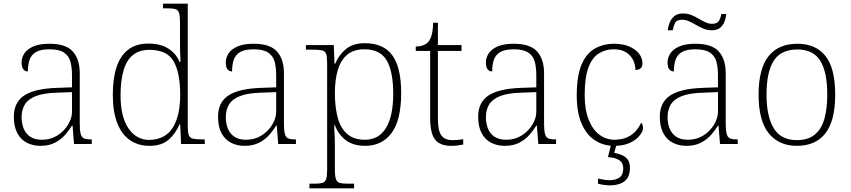

<svg xmlns="http://www.w3.org/2000/svg" viewBox="-20 -780 4607 1040"><path d="M199 10Q159 10 126 -6.5Q93 -23 74 -58.5Q55 -94 55 -147Q55 -226 111.5 -263Q168 -300 287 -304L370 -307V-371Q370 -413 362 -444.5Q354 -476 327.5 -494.5Q301 -513 248 -513Q201 -513 175.5 -498.5Q150 -484 140.5 -457Q131 -430 131 -393Q115 -393 106 -405Q97 -417 97 -443Q97 -467 111.5 -490Q126 -513 159.5 -528Q193 -543 248 -543Q337 -543 374.5 -501Q412 -459 412 -383V-111Q412 -76 416.5 -57Q421 -38 433 -31.5Q445 -25 471 -25H477V0H381L373 -100H370Q357 -78 335 -52Q313 -26 279.5 -8Q246 10 199 10ZM207 -23Q254 -23 290.5 -46Q327 -69 348.5 -104.5Q370 -140 370 -174V-281L289 -278Q216 -276 174 -259.5Q132 -243 114.5 -214Q97 -185 97 -145Q97 -112 108 -84Q119 -56 143.5 -39.5Q168 -23 207 -23Z M790 10Q728 10 683 -21.5Q638 -53 614.5 -115Q591 -177 591 -267Q591 -357 612 -418.5Q633 -480 675.5 -512Q718 -544 784 -544Q849 -544 891 -517.5Q933 -491 953 -445H958Q956 -472 955.5 -499.5Q955 -527 955 -548V-659Q955 -695 949.5 -711Q944 -727 928.5 -731Q913 -735 885 -735H863V-760H997V-97Q997 -64 1002.5 -48.5Q1008 -33 1024.5 -29Q1041 -25 1075 -25H1089V0H961L956 -107H953Q931 -56 893 -23Q855 10 790 10ZM789 -22Q875 -24 915.5 -88Q956 -152 956 -265Q956 -386 920.5 -448Q885 -510 789 -510Q734 -510 699.5 -481.5Q665 -453 649 -398Q633 -343 633 -264Q633 -147 676 -84.5Q719 -22 789 -22Z M1305 10Q1265 10 1232 -6.5Q1199 -23 1180 -58.5Q1161 -94 1161 -147Q1161 -226 1217.5 -263Q1274 -300 1393 -304L1476 -307V-371Q1476 -413 1468 -444.5Q1460 -476 1433.5 -494.5Q1407 -513 1354 -513Q1307 -513 1281.5 -498.5Q1256 -484 1246.5 -457Q1237 -430 1237 -393Q1221 -393 1212 -405Q1203 -417 1203 -443Q1203 -467 1217.5 -490Q1232 -513 1265.5 -528Q1299 -543 1354 -543Q1443 -543 1480.5 -501Q1518 -459 1518 -383V-111Q1518 -76 1522.5 -57Q1527 -38 1539 -31.5Q1551 -25 1577 -25H1583V0H1487L1479 -100H1476Q1463 -78 1441 -52Q1419 -26 1385.5 -8Q1352 10 1305 10ZM1313 -23Q1360 -23 1396.5 -46Q1433 -69 1454.5 -104.5Q1476 -140 1476 -174V-281L1395 -278Q1322 -276 1280 -259.5Q1238 -243 1220.5 -214Q1203 -185 1203 -145Q1203 -112 1214 -84Q1225 -56 1249.5 -39.5Q1274 -23 1313 -23Z M1656 240V215H1682Q1710 215 1725.5 211Q1741 207 1746.5 190.5Q1752 174 1752 139V-439Q1752 -473 1746.5 -488Q1741 -503 1724.5 -507Q1708 -511 1674 -511H1637V-536H1788L1792 -435H1796Q1815 -482 1853.5 -514Q1892 -546 1957 -546Q2057 -546 2105 -480.5Q2153 -415 2153 -276Q2153 -129 2101 -59.5Q2049 10 1958 10Q1895 10 1854.5 -19.5Q1814 -49 1793 -104H1791Q1790 -88 1792 -59Q1794 -30 1794 18V140Q1794 175 1800 191Q1806 207 1821 211Q1836 215 1864 215H1898V240ZM1957 -23Q2032 -23 2071 -87.5Q2110 -152 2110 -272Q2110 -391 2075 -452Q2040 -513 1954 -513Q1895 -513 1860 -483Q1825 -453 1809.5 -400Q1794 -347 1794 -277Q1794 -199 1809.5 -142Q1825 -85 1861 -54Q1897 -23 1957 -23Z M2425 10Q2363 10 2336.5 -24Q2310 -58 2310 -142V-504H2232V-528Q2253 -528 2270 -534Q2287 -540 2298 -551Q2309 -562 2317 -586.5Q2325 -611 2326 -657H2352V-536H2480V-504H2352V-134Q2352 -73 2370.5 -47Q2389 -21 2430 -21Q2447 -21 2460 -22Q2473 -23 2489 -26V3Q2473 6 2457 8Q2441 10 2425 10Z M2714 10Q2674 10 2641 -6.5Q2608 -23 2589 -58.5Q2570 -94 2570 -147Q2570 -226 2626.5 -263Q2683 -300 2802 -304L2885 -307V-371Q2885 -413 2877 -444.5Q2869 -476 2842.5 -494.5Q2816 -513 2763 -513Q2716 -513 2690.5 -498.5Q2665 -484 2655.5 -457Q2646 -430 2646 -393Q2630 -393 2621 -405Q2612 -417 2612 -443Q2612 -467 2626.5 -490Q2641 -513 2674.5 -528Q2708 -543 2763 -543Q2852 -543 2889.5 -501Q2927 -459 2927 -383V-111Q2927 -76 2931.5 -57Q2936 -38 2948 -31.5Q2960 -25 2986 -25H2992V0H2896L2888 -100H2885Q2872 -78 2850 -52Q2828 -26 2794.5 -8Q2761 10 2714 10ZM2722 -23Q2769 -23 2805.5 -46Q2842 -69 2863.5 -104.5Q2885 -140 2885 -174V-281L2804 -278Q2731 -276 2689 -259.5Q2647 -243 2629.5 -214Q2612 -185 2612 -145Q2612 -112 2623 -84Q2634 -56 2658.5 -39.5Q2683 -23 2722 -23Z M3306 10Q3250 10 3204 -19Q3158 -48 3131 -109Q3104 -170 3104 -263Q3104 -370 3130.5 -431Q3157 -492 3203 -517.5Q3249 -543 3307 -543Q3353 -543 3387.5 -528.5Q3422 -514 3441 -490Q3460 -466 3460 -435Q3460 -424 3455.5 -416.5Q3451 -409 3442.5 -405Q3434 -401 3422 -401Q3422 -430 3409 -455.5Q3396 -481 3370.5 -497Q3345 -513 3304 -513Q3258 -513 3222 -489.5Q3186 -466 3166.5 -412Q3147 -358 3147 -264Q3147 -186 3168.5 -132Q3190 -78 3226.5 -50.5Q3263 -23 3310 -23Q3350 -24 3377.5 -36.5Q3405 -49 3423.5 -70Q3442 -91 3453 -116Q3458 -110 3460.5 -103Q3463 -96 3463 -86Q3463 -69 3445 -46Q3427 -23 3392.5 -6.5Q3358 10 3306 10ZM3286 224Q3271 224 3254 222Q3237 220 3219 215V187Q3237 191 3251.5 193.5Q3266 196 3282 196Q3316 196 3336 181Q3356 166 3356 132Q3356 102 3335 88Q3314 74 3273 71L3293 -9H3323L3307 48Q3330 52 3349.5 60.5Q3369 69 3380.5 85Q3392 101 3392 129Q3392 180 3362.5 202Q3333 224 3286 224Z M3698 10Q3658 10 3625 -6.5Q3592 -23 3573 -58.5Q3554 -94 3554 -147Q3554 -226 3610.5 -263Q3667 -300 3786 -304L3869 -307V-371Q3869 -413 3861 -444.5Q3853 -476 3826.5 -494.5Q3800 -513 3747 -513Q3700 -513 3674.5 -498.5Q3649 -484 3639.5 -457Q3630 -430 3630 -393Q3614 -393 3605 -405Q3596 -417 3596 -443Q3596 -467 3610.5 -490Q3625 -513 3658.5 -528Q3692 -543 3747 -543Q3836 -543 3873.5 -501Q3911 -459 3911 -383V-111Q3911 -76 3915.5 -57Q3920 -38 3932 -31.5Q3944 -25 3970 -25H3976V0H3880L3872 -100H3869Q3856 -78 3834 -52Q3812 -26 3778.5 -8Q3745 10 3698 10ZM3706 -23Q3753 -23 3789.5 -46Q3826 -69 3847.5 -104.5Q3869 -140 3869 -174V-281L3788 -278Q3715 -276 3673 -259.5Q3631 -243 3613.5 -214Q3596 -185 3596 -145Q3596 -112 3607 -84Q3618 -56 3642.5 -39.5Q3667 -23 3706 -23ZM3835 -616Q3811 -616 3790 -625Q3769 -634 3750 -645Q3731 -656 3712.5 -664.5Q3694 -673 3675 -673Q3645 -673 3636 -654.5Q3627 -636 3624 -616H3597Q3599 -637 3607.5 -658Q3616 -679 3633 -693Q3650 -707 3679 -707Q3705 -707 3725.5 -698.5Q3746 -690 3764.5 -679Q3783 -668 3801 -659.5Q3819 -651 3837 -651Q3865 -651 3874.5 -667.5Q3884 -684 3887 -704H3914Q3912 -682 3904 -662Q3896 -642 3880 -629Q3864 -616 3835 -616Z M4296 10Q4199 10 4144 -58Q4089 -126 4089 -267Q4089 -407 4142.5 -475Q4196 -543 4300 -543Q4398 -543 4451 -477Q4504 -411 4504 -267Q4504 -126 4451 -58Q4398 10 4296 10ZM4296 -21Q4357 -21 4393.5 -51Q4430 -81 4445.5 -136.5Q4461 -192 4461 -267Q4461 -392 4422.5 -452Q4384 -512 4300 -512Q4210 -512 4171 -451Q4132 -390 4132 -267Q4132 -150 4171 -85.5Q4210 -21 4296 -21Z"/></svg>

Font: Noto Serif Hebrew ExtraLight
Style: Regular
Weight: 250
Version: Version 2.003